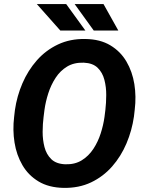

<svg xmlns="http://www.w3.org/2000/svg" viewBox="-20 -912 709 942"><path d="M641.1 -374.5 637.2 -340.3Q627.4 -272 600.6 -208.5Q573.7 -145 530.3 -95.5Q486.8 -45.9 427 -17.3Q367.2 11.2 291.5 9.8Q219.2 8.3 169.2 -21.7Q119.1 -51.8 90.1 -101.6Q61 -151.4 51.3 -212.6Q41.5 -273.9 49.3 -338.4L53.2 -372.1Q63 -440.4 90.1 -503.4Q117.2 -566.4 160.9 -616Q204.6 -665.5 264.4 -693.8Q324.2 -722.2 398.9 -720.7Q471.2 -719.7 521.2 -689.7Q571.3 -659.7 600.3 -610.1Q629.4 -560.5 639.2 -499.3Q648.9 -438 641.1 -374.5ZM492.7 -338.4 497.1 -373.5Q501 -406.7 501.2 -445.6Q501.5 -484.4 492.2 -520.3Q482.9 -556.2 459.2 -579.3Q435.5 -602.5 391.1 -604.5Q343.3 -606 309.3 -585.4Q275.4 -564.9 252.7 -530Q230 -495.1 216.8 -453.9Q203.6 -412.6 198.2 -373L193.8 -337.9Q189.5 -305.2 189.2 -265.9Q189 -226.6 198.2 -190.7Q207.5 -154.8 231.4 -131.3Q255.4 -107.9 299.8 -106Q347.2 -104.5 381.1 -125.5Q415 -146.5 438 -181.4Q460.9 -216.3 474.1 -257.6Q487.3 -298.8 492.7 -338.4ZM398.9 -762.2 304.7 -892.1H160.6L275.9 -762.2ZM560.5 -762.2 487.8 -892.1H346.2L439.9 -762.2Z"/></svg>

Font: Roboto
Style: Bold Italic
Weight: 700
Italic angle: -12°
Designer: Christian Robertson
Foundry: Google
Version: Version 3.0